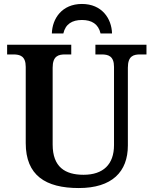

<svg xmlns="http://www.w3.org/2000/svg" viewBox="-20 -940 776 970"><path d="M242 -771H300C311 -819 345 -839 394 -839C443 -839 477 -819 488 -771H546C544 -846 495 -920 394 -920C293 -920 244 -846 242 -771ZM378 10C546 10 626 -72 626 -205V-598C626 -657 654 -665 688 -665H720V-714H462V-665H493C527 -665 556 -657 556 -602V-207C556 -109 501 -57 402 -57C309 -57 246 -96 246 -210V-598C246 -657 275 -665 309 -665H340V-714H16V-665H47C81 -665 110 -657 110 -602V-217C110 -54 210 10 378 10Z"/></svg>

Font: Noto Serif Semi
Style: Regular
Weight: 600
Designer: Monotype Design Team
Foundry: Monotype Imaging Inc.
Version: Version 1.002